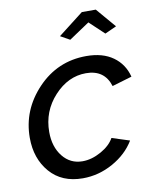

<svg xmlns="http://www.w3.org/2000/svg" viewBox="-83 -794 698 867"><g transform="rotate(-10 265.5 -360.0)"><path d="M236 -640 352 -730H416L493 -640L440 -616L373 -679L279 -616ZM22 -211Q22 -339 113.5 -435Q205 -531 337 -531Q412 -531 459.5 -497Q507 -463 522 -404L431 -377Q407 -455 322 -455Q240 -455 176.5 -386Q113 -317 113 -222Q113 -154 148 -110Q183 -66 239 -66Q281 -66 324 -90Q367 -114 385 -147L466 -121Q431 -63 365.5 -26.5Q300 10 227 10Q131 10 76.5 -53Q22 -116 22 -211Z"/></g></svg>

Font: Raleway-v4020 Medium
Style: Italic
Weight: 500
Italic angle: -12°
Designer: Matt McInerney, Pablo Impallari, Rodrigo Fuenzalida
Foundry: Matt McInerney, Pablo Impallari, Rodrigo Fuenzalida
Version: Version 4.020;PS 004.020;hotconv 1.0.88;makeotf.lib2.5.64775